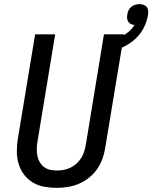

<svg xmlns="http://www.w3.org/2000/svg" viewBox="-20 -901 737 929"><path d="M255 8Q224 8 194 2.5Q164 -3 139 -18Q114 -33 96.5 -56Q79 -79 70.5 -107Q62 -135 61.5 -165.5Q61 -196 66 -227L150 -735H247L161 -214Q158 -196 158 -179Q158 -162 161 -146Q164 -130 172.5 -116Q181 -102 193.5 -92.5Q206 -83 222.5 -79.5Q239 -76 256 -76Q272 -76 288.5 -79Q305 -82 320.5 -89.5Q336 -97 349.5 -109Q363 -121 372.5 -136Q382 -151 387 -167Q392 -183 395 -199L483 -735H580L489 -185Q485 -159 475.5 -132.5Q466 -106 450 -83Q434 -60 411 -41.5Q388 -23 362 -12Q336 -1 308.5 3.5Q281 8 255 8ZM518 -651 503 -700Q521 -705 539 -711.5Q557 -718 574 -727.5Q591 -737 606 -750.5Q621 -764 631 -780Q621 -781 613.5 -784.5Q606 -788 601 -795.5Q596 -803 595 -812Q594 -821 596 -830Q597 -841 601.5 -850.5Q606 -860 615 -867.5Q624 -875 634 -878Q644 -881 655 -881Q665 -881 675 -877.5Q685 -874 690.5 -866.5Q696 -859 697 -849Q698 -839 696 -828Q691 -797 675.5 -766.5Q660 -736 635 -713Q610 -690 579.5 -675Q549 -660 518 -651Z"/></svg>

Font: Iosevka Custom Medium
Style: Italic
Weight: 500
Italic angle: -9°
Designer: Belleve Invis
Foundry: Belleve Invis
Version: Version 27.0.1